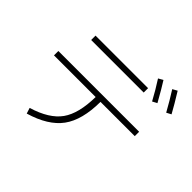

<svg xmlns="http://www.w3.org/2000/svg" viewBox="-198 -1098 1395 1395"><g transform="rotate(45 500.0 -400.5)"><path d="M728 -809 764 -829Q798 -776 852 -679L816 -660Q774 -738 728 -809ZM856 -827 892 -847Q946 -760 982 -694L946 -675Q902 -755 856 -827ZM187 -663V-708H727V-663ZM75 -438H905V-393H553Q552 -206 478 -105Q404 -4 234 46L220 2Q375 -45 438 -133.5Q501 -222 503 -393H75Z"/></g></svg>

Font: Mplus 1p Light
Style: Regular
Weight: 300
Version: Version 1.061